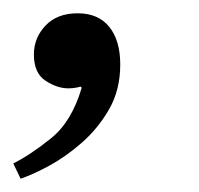

<svg xmlns="http://www.w3.org/2000/svg" viewBox="-37 -141 299 289"><path d="M-6 128 -17 105Q9 92 40 67Q71 42 86 -9L55 -40L119 -29Q92 -8 66 -8Q49 -8 31.5 -19.5Q14 -31 14 -59Q14 -84 31.5 -102.5Q49 -121 80 -121Q111 -121 127.5 -100.5Q144 -80 144 -44Q144 -6 127.5 23Q111 52 86.5 73.5Q62 95 37 108.5Q12 122 -6 128Z"/></svg>

Font: STIX Two Text
Style: Italic
Weight: 400
Italic angle: -12°
Designer: Ross Mills, John Hudson & Paul Hanslow, Tiro Typeworks Ltd; with prior portions MicroPress Inc. and Coen Hoffman, Elsevi
Foundry: Tiro Typeworks Ltd
Version: Version 2.13 b171